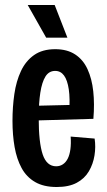

<svg xmlns="http://www.w3.org/2000/svg" viewBox="-20 -737 427 769"><path d="M207 12Q155 12 120.5 -8Q86 -28 66.5 -64Q47 -100 38.5 -148Q30 -196 30 -253Q30 -309 37.5 -360.5Q45 -412 64 -452.5Q83 -493 116.5 -516.5Q150 -540 201 -540Q249 -540 281 -519Q313 -498 330.5 -460Q348 -422 353.5 -371.5Q359 -321 354 -261L106 -254V-313L275 -317L257 -285Q261 -342 255.5 -379Q250 -416 236.5 -434.5Q223 -453 201 -453Q176 -453 162 -430.5Q148 -408 141.5 -366Q135 -324 135 -265Q135 -166 151 -118.5Q167 -71 205 -71Q220 -71 232 -79Q244 -87 251.5 -102Q259 -117 262 -139.5Q265 -162 263 -190L359 -182Q364 -149 358.5 -114.5Q353 -80 336 -51Q319 -22 287.5 -5Q256 12 207 12ZM165 -586 91 -717H199L250 -586Z"/></svg>

Font: Bricolage Grotesque 48pt Condensed Medium
Style: Regular
Weight: 500
Width: 3
Designer: Mathieu Triay
Foundry: Atelier Triay
Version: Version 1.001;gftools[0.9.33.dev8+g029e19f]